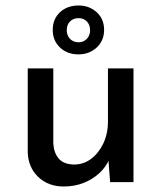

<svg xmlns="http://www.w3.org/2000/svg" viewBox="-20 -663 586 699"><path d="M212 16Q156 16 119.5 -18.5Q83 -53 81 -108V-414H174V-141Q176 -107 193.5 -86Q211 -65 249 -64Q284 -64 311.5 -84.5Q339 -105 356 -140.5Q373 -176 373 -221V-414H466V0H381L373 -102L378 -84Q366 -55 341.5 -32.5Q317 -10 284 3Q251 16 212 16ZM172 -554Q172 -594 198.5 -618.5Q225 -643 266 -643Q305 -643 332 -618.5Q359 -594 359 -554Q359 -515 332 -490Q305 -465 265 -465Q225 -465 198.5 -490Q172 -515 172 -554ZM223 -553Q223 -534 235 -521.5Q247 -509 266 -509Q284 -509 296 -521.5Q308 -534 308 -553Q308 -573 296 -585Q284 -597 266 -597Q247 -597 235 -585Q223 -573 223 -553Z"/></svg>

Font: Josefin Sans Thin
Style: Regular
Weight: 400
Version: Version 2.000